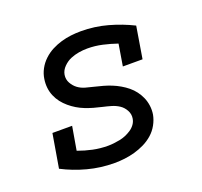

<svg xmlns="http://www.w3.org/2000/svg" viewBox="-99 -640 798 760"><g transform="rotate(-20 300.0 -260.0)"><path d="M261 8Q203 8 148.5 -6.5Q94 -21 46 -46L70 -188H153L136 -89Q166 -78 196.5 -71.5Q227 -65 260 -65Q272 -65 285 -66.5Q298 -68 310.5 -70.5Q323 -73 335 -78Q347 -83 358.5 -90.5Q370 -98 378 -109Q386 -120 388 -133Q391 -151 382 -167.5Q373 -184 358.5 -193.5Q344 -203 327 -208Q310 -213 292 -217Q274 -221 256.5 -226Q239 -231 222.5 -237.5Q206 -244 191 -253Q176 -262 162.5 -273.5Q149 -285 138.5 -298.5Q128 -312 121 -328.5Q114 -345 112 -363Q110 -381 113 -400Q116 -421 126.5 -440.5Q137 -460 153.5 -475.5Q170 -491 189.5 -501Q209 -511 229.5 -517Q250 -523 271 -525.5Q292 -528 313 -528Q371 -528 425 -513Q479 -498 527 -474L505 -340H422L437 -431Q408 -441 377 -448Q346 -455 314 -455Q296 -455 278 -452Q260 -449 243 -442Q226 -435 211.5 -420.5Q197 -406 194 -388Q191 -369 200 -353Q209 -337 222.5 -327Q236 -317 254 -312Q272 -307 289.5 -303Q307 -299 324.5 -294Q342 -289 358 -282.5Q374 -276 389.5 -267Q405 -258 418.5 -247Q432 -236 442.5 -222Q453 -208 460 -192Q467 -176 469.5 -157.5Q472 -139 469 -120Q465 -99 454 -79Q443 -59 426 -44Q409 -29 388.5 -19Q368 -9 346.5 -3Q325 3 303.5 5.5Q282 8 261 8Z"/></g></svg>

Font: Iosevka Plex Etoile
Style: Italic
Weight: 400
Italic angle: -9°
Designer: Belleve Invis
Foundry: Belleve Invis
Version: Version 25.1.1; ttfautohint (v1.8.4)